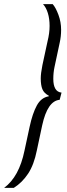

<svg xmlns="http://www.w3.org/2000/svg" viewBox="-95 -763 326 933"><path d="M24 -31 49 -147Q63 -212 84 -250.5Q105 -289 142 -295V-298Q119 -310 111 -329.5Q103 -349 103 -382Q103 -406 111 -446L136 -562Q146 -602 146 -637Q146 -672 137.5 -699.5Q129 -727 114 -743H161Q176 -726 189 -691Q202 -656 202 -618Q202 -586 195 -555L170 -438Q164 -410 164 -380Q164 -317 204 -313L195 -278Q136 -273 110 -154L84 -32Q70 38 41.5 81Q13 124 -28 150H-75Q-2 96 24 -31Z"/></svg>

Font: Saira Ultra Condensed
Style: Italic
Weight: 400
Width: 1
Italic angle: -12°
Designer: Hector Gatti with collaboration of the Omnibus-Type team
Foundry: Omnibus-Type
Version: Version 1.001; ttfautohint (v1.8)